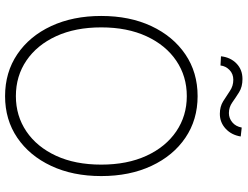

<svg xmlns="http://www.w3.org/2000/svg" viewBox="-128 -824 962 746"><g transform="rotate(90 353.0 -451.0)"><path d="M353.5 10.3Q261.2 10.3 190.9 -37.1Q120.6 -84.5 81.3 -168.9Q42 -253.4 42 -363.3Q42 -474.1 81.5 -558.3Q121.1 -642.6 191.2 -690.2Q261.2 -737.8 353.5 -737.8Q445.3 -737.8 515.1 -690.4Q585 -643.1 624.5 -558.6Q664.1 -474.1 664.1 -363.3Q664.1 -252.9 624.5 -168.7Q585 -84.5 515.1 -37.1Q445.3 10.3 353.5 10.3ZM353.5 -31.7Q430.2 -31.7 490.5 -72.5Q550.8 -113.3 585.2 -187.7Q619.6 -262.2 619.6 -363.3Q619.6 -464.4 585.2 -539.1Q550.8 -613.8 490.5 -654.8Q430.2 -695.8 353.5 -695.8Q276.4 -695.8 216.1 -655Q155.8 -614.3 121.1 -539.6Q86.4 -464.8 86.4 -363.3Q86.4 -262.7 120.6 -188.2Q154.8 -113.8 215.1 -72.8Q275.4 -31.7 353.5 -31.7ZM422.4 -824.2Q394 -824.2 373.3 -837.2Q352.5 -850.1 333.3 -863.3Q314 -876.5 290 -876.5Q267.1 -876.5 252 -861.8Q236.8 -847.2 234.4 -826.7L198.7 -828.6Q202.6 -865.2 226.6 -888.7Q250.5 -912.1 287.1 -912.1Q317.4 -912.1 338.4 -898.9Q359.4 -885.7 377.9 -872.6Q396.5 -859.4 419.4 -859.4Q439.5 -859.4 455.3 -872.6Q471.2 -885.7 475.6 -909.2L510.3 -905.3Q504.4 -869.1 480 -846.7Q455.6 -824.2 422.4 -824.2Z"/></g></svg>

Font: Inter Display Extra Light
Style: Regular
Weight: 200
Designer: Rasmus Andersson
Foundry: rsms
Version: Version 4.000;git-4fc901f